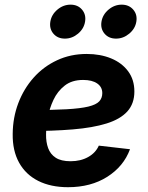

<svg xmlns="http://www.w3.org/2000/svg" viewBox="-20 -780 626 812"><path d="M267.6 11.7Q194.8 11.7 141.8 -14.9Q88.9 -41.5 60.8 -92Q32.7 -142.6 33.7 -213.4Q34.2 -282.7 57.4 -343.8Q80.6 -404.8 122.3 -451.7Q164.1 -498.5 221.2 -525.1Q278.3 -551.8 346.7 -551.8Q404.3 -551.8 450 -533Q495.6 -514.2 522 -478.5Q548.3 -442.9 548.3 -393.1Q548.3 -341.8 518.6 -308.8Q488.8 -275.9 430.7 -257.8Q372.6 -239.7 287.8 -232.7Q203.1 -225.6 92.8 -225.6L107.9 -314.5Q201.7 -314.5 261.2 -317.9Q320.8 -321.3 353.8 -329.3Q386.7 -337.4 399.7 -351.3Q412.6 -365.2 412.6 -386.2Q412.6 -412.1 391.1 -427Q369.6 -441.9 331.5 -441.9Q284.2 -441.9 253.7 -418Q223.1 -394 206.1 -357.7Q189 -321.3 181.9 -281.7Q174.8 -242.2 174.8 -210.9Q174.3 -179.2 183.6 -153.6Q192.9 -127.9 215.6 -113Q238.3 -98.1 278.3 -98.1Q320.8 -98.1 352.5 -115.7Q384.3 -133.3 397.9 -164.1L529.8 -148.9Q502.9 -76.2 433.6 -32.2Q364.3 11.7 267.6 11.7ZM470.7 -616.7Q439.9 -616.7 422.1 -637.7Q404.3 -658.7 409.2 -688.5Q414.1 -718.3 439 -739.3Q463.9 -760.3 494.6 -760.3Q525.4 -760.3 543.5 -739.3Q561.5 -718.3 556.6 -688.5Q551.8 -658.7 526.6 -637.7Q501.5 -616.7 470.7 -616.7ZM254.4 -616.7Q223.6 -616.7 205.8 -637.7Q188 -658.7 192.9 -688.5Q197.8 -718.3 222.7 -739.3Q247.6 -760.3 278.3 -760.3Q309.1 -760.3 326.9 -739.3Q344.7 -718.3 339.8 -688.5Q335 -658.7 310.1 -637.7Q285.2 -616.7 254.4 -616.7Z"/></svg>

Font: Inter 16pt
Style: Bold Italic
Weight: 700
Italic angle: -9.3988°
Version: Version 4.001;git-66647c0bb